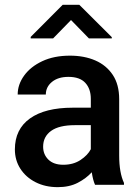

<svg xmlns="http://www.w3.org/2000/svg" viewBox="-20 -770 579 800"><path d="M376 0Q367.2 -19.5 362.3 -52.2Q339.4 -26.9 304.2 -8.5Q269 9.8 220.7 9.8Q168.9 9.8 128.4 -10.7Q87.9 -31.2 64.9 -66.9Q42 -102.5 42 -147.5Q42 -231.4 104.7 -276.4Q167.5 -321.3 283.2 -321.3H358.4V-357.9Q358.4 -399.9 335.4 -424.8Q312.5 -449.7 265.1 -449.7Q222.2 -449.7 196.5 -428.7Q170.9 -407.7 170.9 -376H53.7Q53.7 -418 80.6 -455.1Q107.4 -492.2 156.2 -515.1Q205.1 -538.1 271.5 -538.1Q331.1 -538.1 377.2 -518.1Q423.3 -498 450 -457.8Q476.6 -417.5 476.6 -356.9V-122.1Q476.6 -50.3 496.6 -7.8V0ZM243.7 -83.5Q285.6 -83.5 315.7 -103.5Q345.7 -123.5 358.4 -148.4V-248.5H292Q226.1 -248.5 192.9 -224.6Q159.7 -200.7 159.7 -158.7Q159.7 -126.5 181.6 -105Q203.6 -83.5 243.7 -83.5ZM310.5 -750 445.8 -615.2V-609.9H350.6L275.9 -686.5L201.2 -609.9H107.9V-616.2L241.2 -750Z"/></svg>

Font: Vazirmatn RD UI FD Medium
Style: Regular
Weight: 500
Designer: Saber Rastikerdar
Foundry: Saber Rastikerdar
Version: Version 33.003